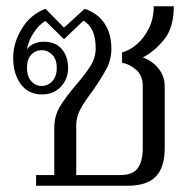

<svg xmlns="http://www.w3.org/2000/svg" viewBox="-20 -592 610 612"><path d="M95 -34H153V-184Q153 -222 170.5 -251.5Q188 -281 223 -322Q254 -358 269.5 -383.5Q285 -409 285 -438Q285 -504 246 -526L184 -467L125 -525Q103 -513 86 -485.5Q69 -458 66 -434Q74 -447 89 -453Q104 -459 120 -459Q157 -459 177 -435.5Q197 -412 197 -375Q197 -340 174 -315.5Q151 -291 114 -291Q70 -291 46 -324Q22 -357 22 -408Q22 -455 49.5 -500.5Q77 -546 125 -564L184 -504L250 -564Q293 -549 314 -516Q335 -483 335 -437Q335 -403 320 -374Q305 -345 275 -302Q249 -268 236 -243.5Q223 -219 223 -193V-34H363Q404 -34 419.5 -56.5Q435 -79 435 -119V-319Q435 -351 414 -369.5Q393 -388 369 -392V-425Q391 -430 414.5 -449.5Q438 -469 454 -500.5Q470 -532 470 -572H534Q534 -503 502 -464.5Q470 -426 435 -409Q464 -399 484.5 -374.5Q505 -350 505 -317V-121Q505 -58 476.5 -29Q448 0 388 0H95ZM161 -376Q161 -402 147 -417Q133 -432 113 -432Q93 -432 79.5 -417.5Q66 -403 66 -376Q66 -349 79.5 -333.5Q93 -318 113 -318Q133 -318 147 -333.5Q161 -349 161 -376Z"/></svg>

Font: Trirong Light
Style: Regular
Weight: 300
Designer: Katatrad Team
Foundry: CadsonDemak
Version: Version 1.001